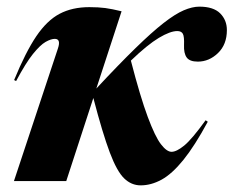

<svg xmlns="http://www.w3.org/2000/svg" viewBox="-20 -545 703 578"><path d="M346 -511 270 -278.5Q338.5 -352 387.8 -400Q437 -448 472.2 -475.5Q507.5 -503 533.2 -514Q559 -525 580 -525Q622.5 -525 642.8 -504.8Q663 -484.5 663 -454.5Q663 -411 636.2 -385.2Q609.5 -359.5 575.5 -359.5Q551 -359.5 542 -372Q533 -384.5 534 -409.5Q535 -435 530.5 -443.2Q526 -451.5 513.5 -451.5Q492.5 -451.5 458.2 -431Q424 -410.5 374 -362.5Q402.5 -252.5 424.8 -193Q447 -133.5 464.5 -110.8Q482 -88 496.5 -88Q511.5 -88 534.5 -106.8Q557.5 -125.5 599 -183L605.5 -178.5Q566 -105.5 532 -63.5Q498 -21.5 466.5 -4.2Q435 13 403.5 13Q375.5 13 353.8 -8Q332 -29 310.5 -86Q289 -143 261 -250L179.5 0H22L154.5 -399.5Q164 -428 145 -428Q133.5 -428 117.2 -418.8Q101 -409.5 79.2 -382.5Q57.5 -355.5 28.5 -301L22.5 -304Q57 -388 89.2 -435.8Q121.5 -483.5 159.5 -503.5Q197.5 -523.5 249 -523.5Q276.5 -523.5 297 -520.8Q317.5 -518 346 -511Z"/></svg>

Font: Newsreader Display
Style: Bold Italic
Weight: 700
Italic angle: -17°
Designer: Hugues Gentile
Foundry: Production Type
Version: Version 1.001